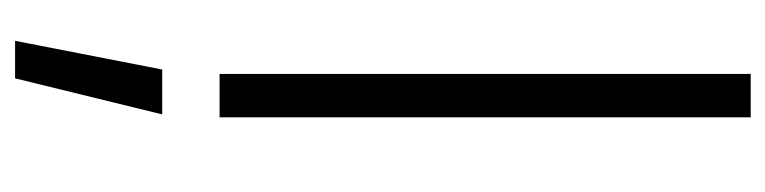

<svg xmlns="http://www.w3.org/2000/svg" viewBox="-410 -352 1040 261"><g transform="rotate(90 110.5 -222.0)"><path d="M81 0V-722H140V0ZM75 78H136L87 278H36Z"/></g></svg>

Font: Titillium Web
Style: Light
Weight: 300
Version: Version 1.001;PS 57.000;hotconv 1.0.70;makeotf.lib2.5.55311